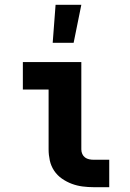

<svg xmlns="http://www.w3.org/2000/svg" viewBox="-20 -778 540 798"><path d="M370 0Q346 0 323 -3Q300 -6 278.5 -14Q257 -22 237.5 -35.5Q218 -49 205 -68.5Q192 -88 187 -111Q182 -134 182 -157V-406H75V-520H318V-157Q318 -147 322 -138Q326 -129 333.5 -123.5Q341 -118 350.5 -116Q360 -114 370 -114H434V0ZM199 -600 211 -758H318L286 -600Z"/></svg>

Font: Iosevka Curly Heavy
Style: Regular
Weight: 900
Monospace: yes
Designer: Belleve Invis
Foundry: Belleve Invis
Version: Version 22.1.2; ttfautohint (v1.8.4)